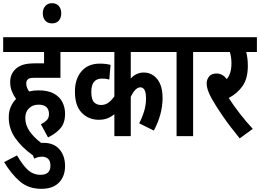

<svg xmlns="http://www.w3.org/2000/svg" viewBox="-20 -856 1635 1207"><path d="M222 -288Q281 -288 318 -268Q355 -248 372 -214.5Q389 -181 389 -141Q389 -83 360 -49.5Q331 -16 282 8L237 -75Q257 -84 272.5 -99Q288 -114 288 -139Q288 -167 272 -182.5Q256 -198 222 -198Q186 -198 162.5 -175.5Q139 -153 139 -114Q139 -71 164.5 -33Q190 5 238 42Q246 42 254 42Q318 42 353.5 82.5Q389 123 389 188Q389 252 351 291.5Q313 331 240 331Q159 331 105 284.5Q51 238 6 163L87 121Q127 189 159.5 216Q192 243 234 243Q297 243 297 186Q297 155 282 142Q267 129 245 129Q232 129 219.5 132Q207 135 195 141L187 121Q116 70 75.5 11.5Q35 -47 35 -118Q35 -155 47.5 -184Q60 -213 81 -234Q67 -253 55.5 -280Q44 -307 44 -340Q44 -367 53 -387Q62 -407 78 -422Q96 -439 124 -448.5Q152 -458 208 -458H257V-529H0V-622H432V-529H360V-367H197Q178 -367 168.5 -364.5Q159 -362 153 -355Q145 -347 145 -331Q145 -306 163 -281Q191 -288 222 -288Z M249 -773Q249 -800 264.5 -818Q280 -836 307 -836Q335 -836 350 -818Q365 -800 365 -773Q365 -744 350 -726.5Q335 -709 307 -709Q280 -709 264.5 -726.5Q249 -744 249 -773Z M1042 -529H802V-363Q837 -400 883 -400Q935 -400 968.5 -358.5Q1002 -317 1002 -240Q1002 -138 947 -35L855 -81Q874 -117 886 -156.5Q898 -196 898 -237Q898 -307 862 -307Q846 -307 830.5 -291Q815 -275 802 -247V0H699V-138Q678 -121 655 -112Q632 -103 601 -103Q537 -103 494 -147Q451 -191 451 -280Q451 -360 492.5 -408Q534 -456 607 -456Q627 -456 644 -454Q661 -452 675 -448L667 -356Q647 -362 621 -362Q554 -362 554 -279Q554 -230 571.5 -213Q589 -196 615 -196Q641 -196 660.5 -210Q680 -224 699 -250V-529H420V-622H1042Z M1194 -529V0H1090V-529H1030V-622H1266V-529Z M1569 -46 1487 14Q1426 -60 1380 -127Q1334 -194 1311 -236Q1279 -293 1279 -331Q1279 -355 1294 -374.5Q1309 -394 1342 -394Q1378 -394 1406 -359Q1435 -394 1435 -457Q1435 -497 1425 -529H1254V-622H1595V-529H1528Q1532 -513 1535 -491.5Q1538 -470 1538 -442Q1538 -363 1505.5 -316Q1473 -269 1418 -240Q1446 -196 1486.5 -143.5Q1527 -91 1569 -46Z"/></svg>

Font: Noto Sans Devanagari UI ExtraCondensed SemiBold
Style: Regular
Weight: 600
Width: 2
Designer: Jelle Bosma - Monotype Design Team
Foundry: Monotype Imaging Inc.
Version: Version 2.004; ttfautohint (v1.8.4.7-5d5b)